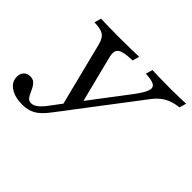

<svg xmlns="http://www.w3.org/2000/svg" viewBox="-135 -759 959 959"><g transform="rotate(45 344.0 -280.0)"><path d="M265.3 -103.2 171.8 -474.2Q162.1 -510.5 141.5 -522.2Q121 -533.9 79 -534.7L89.5 -571Q119.4 -570.2 149.6 -569.4Q179.8 -568.5 212.1 -568.5Q261.3 -568.5 297.2 -569.4Q333.1 -570.2 358.9 -571L348.4 -534.7Q306.5 -533.9 283.9 -527.4Q261.3 -521 255.2 -506.5Q249.2 -491.9 254.8 -466.9L323.4 -196L292.7 -185.5L468.5 -416.9Q501.6 -460.5 510.9 -485.5Q520.2 -510.5 504 -521.8Q487.9 -533.1 441.9 -534.7L452.4 -571Q469.4 -570.2 504.4 -569.4Q539.5 -568.5 589.5 -568.5Q612.9 -568.5 635.9 -569.4Q658.9 -570.2 690.3 -571L679.8 -534.7Q650.8 -531.5 627.4 -523Q604 -514.5 583.5 -498.4Q562.9 -482.3 541.1 -452.4L275 -103.2ZM115.3 11.3Q62.1 11.3 29.4 -10.5Q-3.2 -32.3 -3.2 -68.5Q-3.2 -91.1 9.7 -104.4Q22.6 -117.7 43.5 -117.7Q61.3 -117.7 72.2 -108.5Q83.1 -99.2 90.3 -85.5Q97.6 -71.8 103.6 -57.7Q109.7 -43.5 118.1 -34.3Q126.6 -25 141.1 -25Q152.4 -25 163.7 -31Q175 -37.1 186.7 -48.8Q198.4 -60.5 210.5 -76.6L271.8 -158.1L305.6 -142.7L246.8 -66.1Q213.7 -21.8 183.9 -5.2Q154 11.3 115.3 11.3Z"/></g></svg>

Font: Playfair 9pt
Style: Italic
Weight: 400
Italic angle: -15.6°
Designer: Claus Eggers Sørensen
Foundry: Claus Eggers Sørensen
Version: Version 2.001;gftools[0.9.30]